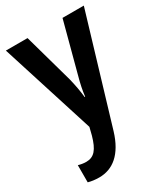

<svg xmlns="http://www.w3.org/2000/svg" viewBox="-193 -631 839 960"><g transform="rotate(-30 227.0 -151.5)"><path d="M2 -543 173 -4 162 40C142 111 118 140 72 140C57 140 40 137 27 133V232C45 237 66 240 90 240C168 240 232 191 267 75L452 -543H329L253 -257C241 -214 234 -180 230 -145H227C223 -183 216 -220 207 -257L127 -543Z"/></g></svg>

Font: Noto Sans Telugu Condensed SemiBold
Style: Regular
Weight: 600
Width: 3
Designer: Jelle Bosma - Monotype Design Team
Foundry: Monotype Imaging Inc.
Version: Version 2.005